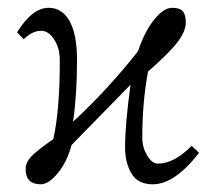

<svg xmlns="http://www.w3.org/2000/svg" viewBox="-20 -462 538 494"><path d="M301.8 -83Q301.8 -142.1 315.9 -244.1L164.1 -88.9Q152.8 -45.9 128.9 -16.8Q105 12.2 85 12.2Q45.9 12.2 45.9 -26.9Q45.9 -44.9 62 -61Q78.1 -77.1 117.2 -104Q134.3 -182.1 133.8 -308.1Q133.8 -337.9 119.4 -360.4Q105 -382.8 85.9 -382.8Q63 -382.8 41 -360.8L23.9 -378.9Q63 -441.9 105 -441.9Q140.1 -441.9 159.2 -407.5Q178.2 -373 178.2 -308.1Q178.2 -219.2 168 -148.9Q257.8 -231.9 335 -330.1Q352.1 -380.9 376.5 -411.4Q400.9 -441.9 422.9 -441.9Q442.9 -441.9 450.4 -432.9Q458 -423.8 458 -403.8Q458 -381.8 437 -354Q416 -326.2 360.8 -277.8Q345.7 -195.8 346.2 -106Q346.2 -83 358.6 -62Q371.1 -41 386.2 -41Q428.2 -41 473.1 -86.9L492.2 -68.8Q429.2 12.2 373 12.2Q335 12.2 318.4 -15.4Q301.8 -43 301.8 -83Z"/></svg>

Font: Linux Libertine O
Style: Regular
Weight: 400
Designer: Philipp H. Poll
Foundry: Philipp H. Poll
Version: Version 5.3.0